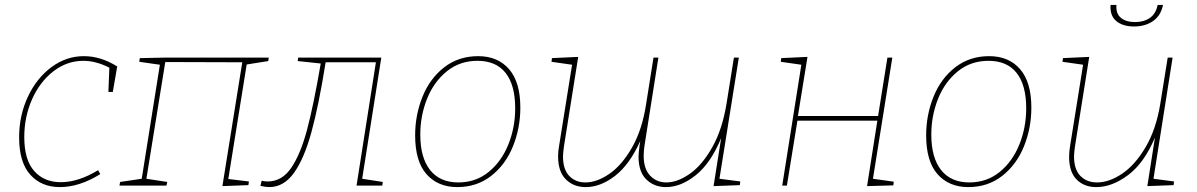

<svg xmlns="http://www.w3.org/2000/svg" viewBox="-20 -757 4881 783"><path d="M458 -486 440 -382H422L426 -481Q371 -509 320 -509Q253 -509 197.5 -466Q142 -423 110.5 -351.5Q79 -280 79 -198Q79 -105 119.5 -59.5Q160 -14 228 -14Q300 -14 380 -63L389 -47Q304 6 224 6Q149 6 103.5 -44.5Q58 -95 58 -197Q58 -286 93.5 -362Q129 -438 189.5 -483Q250 -528 322 -528Q391 -528 458 -486Z M1076 -522 1074 -508 986 -494 911 -27 995 -17 993 -2 887 2 968 -503 654 -504 577 -28 662 -15 659 0H467L470 -15L558 -28L632 -493L548 -505L550 -520L648 -522Z M1457 -28 1541 -15 1539 0H1434L1513 -503H1308Q1280 -327 1250 -218Q1220 -109 1178.5 -51.5Q1137 6 1078 6Q1064 6 1042 1L1047 -20Q1059 -17 1072 -17Q1130 -17 1168 -73Q1206 -129 1232.5 -229Q1259 -329 1288 -498L1194 -508L1196 -522H1535Z M2102 -318Q2102 -235 2072 -160.5Q2042 -86 1983.5 -40Q1925 6 1845 6Q1766 6 1719.5 -46.5Q1673 -99 1673 -205Q1673 -288 1703 -362.5Q1733 -437 1791.5 -482.5Q1850 -528 1930 -528Q2010 -528 2056 -475Q2102 -422 2102 -318ZM1694 -208Q1694 -114 1734 -63.5Q1774 -13 1849 -13Q1920 -13 1972.5 -55.5Q2025 -98 2053 -167.5Q2081 -237 2081 -315Q2081 -410 2042 -459.5Q2003 -509 1927 -509Q1855 -509 1802 -466Q1749 -423 1721.5 -354Q1694 -285 1694 -208Z M2914 -28 2999 -17 2997 -2 2890 2 2921 -194Q2879 -92 2818 -43Q2757 6 2696 6Q2648 6 2616 -25Q2584 -56 2584 -119Q2584 -130 2588 -162L2591 -182Q2548 -86 2488.5 -40Q2429 6 2369 6Q2319 6 2287.5 -25.5Q2256 -57 2256 -119Q2256 -141 2260 -162L2313 -493L2229 -505L2231 -520L2338 -525L2280 -161Q2276 -131 2276 -119Q2276 -66 2301.5 -39.5Q2327 -13 2367 -13Q2414 -13 2465 -48Q2516 -83 2557.5 -155.5Q2599 -228 2615 -333L2645 -522H2665L2608 -161Q2605 -140 2605 -122Q2605 -68 2631.5 -40.5Q2658 -13 2697 -13Q2743 -13 2793.5 -48.5Q2844 -84 2885 -157Q2926 -230 2943 -335L2973 -522H2993Z M3619 -522 3540 -28 3625 -16 3623 -1 3516 2 3558 -265H3232L3189 0H3170L3248 -493L3164 -505L3166 -520L3273 -525L3234 -284H3561L3599 -522Z M4186 -318Q4186 -235 4156 -160.5Q4126 -86 4067.5 -40Q4009 6 3929 6Q3850 6 3803.5 -46.5Q3757 -99 3757 -205Q3757 -288 3787 -362.5Q3817 -437 3875.5 -482.5Q3934 -528 4014 -528Q4094 -528 4140 -475Q4186 -422 4186 -318ZM3778 -208Q3778 -114 3818 -63.5Q3858 -13 3933 -13Q4004 -13 4056.5 -55.5Q4109 -98 4137 -167.5Q4165 -237 4165 -315Q4165 -410 4126 -459.5Q4087 -509 4011 -509Q3939 -509 3886 -466Q3833 -423 3805.5 -354Q3778 -285 3778 -208Z M4684 -28 4768 -17 4766 -2 4659 2 4690 -196Q4646 -92 4580.5 -43Q4515 6 4451 6Q4401 6 4370.5 -25Q4340 -56 4340 -117Q4340 -141 4344 -162L4397 -493L4313 -505L4315 -520L4422 -525L4364 -161Q4360 -131 4360 -120Q4360 -66 4386 -39.5Q4412 -13 4454 -13Q4503 -13 4556 -48.5Q4609 -84 4652 -157Q4695 -230 4712 -335L4742 -522H4762ZM4509 -737H4533Q4530 -702 4551 -684.5Q4572 -667 4609 -667Q4645 -667 4669.5 -684Q4694 -701 4701 -737H4723Q4714 -693 4682 -671Q4650 -649 4605 -649Q4559 -649 4532.5 -671Q4506 -693 4509 -737Z"/></svg>

Font: Bitter Pro Thin
Style: Italic
Weight: 250
Italic angle: -9°
Designer: Sol Matas, and Bitter project Authors
Foundry: Sol Matas
Version: Version 1.010